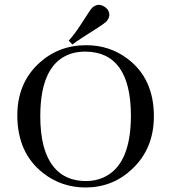

<svg xmlns="http://www.w3.org/2000/svg" viewBox="-20 -788 728 817"><path d="M346.7 -595.7C413.1 -595.7 471.7 -576.5 522.5 -538.1C597.3 -482.1 634.8 -400.4 634.8 -293C634.8 -201.2 603.8 -126.3 542 -68.4C486.7 -16.3 420.6 9.8 343.8 9.8C275.4 9.8 214.8 -11.1 162.1 -52.7C89.8 -110 53.7 -191.4 53.7 -296.9C53.7 -388 84.3 -461.9 145.5 -518.6C201.5 -570 268.6 -595.7 346.7 -595.7ZM346.7 -17.6C372.7 -17.6 396.8 -22.5 418.9 -32.2C497.7 -66.7 537.1 -154.9 537.1 -296.9C536.5 -476.6 472 -567.1 343.8 -568.4C325.5 -568.4 308.3 -566.4 292 -562.5C198.2 -537.8 151.4 -447.9 151.4 -293C151.4 -246.1 155.9 -204.8 165 -168.9C191.7 -68 252.3 -17.6 346.7 -17.6ZM432.6 -696.3C425.5 -689.8 412.8 -680.7 394.5 -668.9C339.2 -634.4 303.7 -611 288.1 -598.6L272.5 -615.2C288.7 -632.8 306.3 -656.2 325.2 -685.5C351.2 -726.6 366.9 -749.7 372.1 -754.9C380.5 -762.7 390 -766.9 400.4 -767.6C406.2 -767.6 412.4 -766 418.9 -762.7C436.5 -753.6 445.3 -740.6 445.3 -723.6C444.7 -714.5 440.4 -705.4 432.6 -696.3Z"/></svg>

Font: Abhaya Libre
Style: Regular
Weight: 400
Designer: Pushpananda Ekanayake, Sol Matas, Pathum Egodawatta
Foundry: Mooniak
Version: Version 1.041; ; ttfautohint (v1.5)